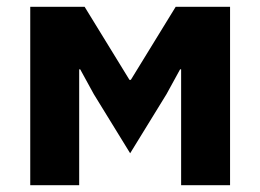

<svg xmlns="http://www.w3.org/2000/svg" viewBox="-20 -545 766 565"><path d="M69 -525H229L361 -310H365L497 -525H657V0H513V-341H510L470 -268L363 -94L256 -268L216 -341H213V0H69Z"/></svg>

Font: IBMPlexSans-Bold
Style: Bold
Weight: 700
Designer: Mike Abbink, Paul van der Laan, Pieter van Rosmalen
Foundry: Bold Monday
Version: Version 3.1